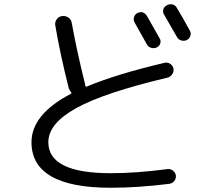

<svg xmlns="http://www.w3.org/2000/svg" viewBox="-20 -844 1040 914"><path d="M632.8 -781.2Q662.1 -795.9 679.7 -767.6Q725.6 -686.5 740.2 -661.1Q747.1 -649.4 742.7 -636.7Q738.3 -624 726.1 -618.2Q713.9 -612.3 700.2 -616.2Q686.5 -620.1 679.7 -631.8Q653.3 -679.7 621.1 -736.3Q614.3 -748 617.7 -761.2Q621.1 -774.4 632.8 -781.2ZM822.3 -805.7Q849.6 -760.7 883.8 -698.2Q890.6 -686.5 886.2 -672.9Q881.8 -659.2 869.1 -653.3Q856.4 -647.5 842.8 -651.4Q829.1 -655.3 822.3 -668Q788.1 -727.5 761.7 -773.4Q753.9 -785.2 757.3 -798.3Q760.7 -811.5 773.9 -818.8Q787.1 -826.2 801.3 -822.8Q815.4 -819.3 822.3 -805.7ZM506.8 49.8Q129.9 49.8 129.9 -167Q129.9 -298.8 315.4 -396.5Q323.2 -400.4 317.4 -406.2Q311.5 -414.1 307.6 -422.9Q265.6 -589.8 243.2 -722.7Q240.2 -738.3 250 -752Q259.8 -765.6 275.9 -767.6Q292 -769.5 305.2 -760.7Q318.4 -752 321.3 -736.3Q345.7 -600.6 385.7 -440.4V-436.5Q387.7 -428.7 394.5 -432.6Q535.2 -491.2 762.7 -544.9Q776.4 -548.8 789.6 -540.5Q802.7 -532.2 805.7 -518.1Q808.6 -503.9 800.3 -491.2Q792 -478.5 778.3 -474.6Q476.6 -403.3 343.3 -329.6Q210 -255.9 210 -167Q210 -19.5 506.8 -19.5Q628.9 -19.5 777.3 -39.1Q791 -41 803.2 -31.7Q815.4 -22.5 817.4 -7.8Q818.4 6.8 809.1 18.1Q799.8 29.3 785.2 31.2Q635.7 49.8 506.8 49.8Z"/></svg>

Font: Rounded Mgen+ 1mn regular
Style: Regular
Weight: 400
Designer: [Source Han Sans]
Ryoko NISHIZUKA  (kana & ideographs); Paul D. Hunt (Latin, Greek & Cyrillic); Wenlong ZHANG  (bopomofo
Version: Version 1.059.20150602